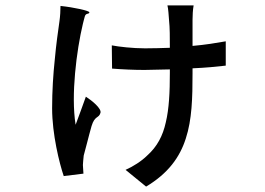

<svg xmlns="http://www.w3.org/2000/svg" viewBox="-20 -614 980 711"><path d="M183 -395C177 -339 173 -277 173 -213C173 -117 200 -9 216 38L289 29C289 21 287 5 287 -3C287 -11 289 -26 290 -38C297 -62 307 -105 319 -147C331 -187 346 -175 352 -196C357 -212 320 -242 298 -256C286 -221 270 -180 260 -152C251 -208 252 -276 258 -343C264 -410 275 -476 287 -526C289 -533 291 -543 294 -553C298 -567 309 -560 311 -568C313 -574 253 -587 204 -592C204 -577 203 -554 200 -534C195 -499 188 -450 183 -395ZM594 -161C583 -111 562 -71 525 -38C504 -17 472 3 445 15L521 77C603 28 646 -32 668 -101C691 -171 693 -252 693 -343V-361C740 -363 782 -367 816 -371V-461C782 -455 740 -448 693 -444V-541C693 -557 694 -577 697 -594H600C603 -584 605 -554 606 -539C609 -512 609 -475 609 -437C579 -436 548 -435 517 -435C472 -435 419 -441 394 -446L395 -360C432 -357 476 -355 515 -355L609 -357V-344C609 -272 606 -211 594 -161Z"/></svg>

Font: GenSekiGothic2 TW M
Style: Regular
Weight: 500
Version: Version 2.100;PS 2.1;hotconv 16.6.51;makeotf.lib2.5.65220 DE